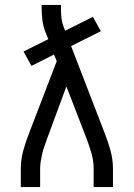

<svg xmlns="http://www.w3.org/2000/svg" viewBox="-20 -755 540 775"><path d="M64 0V-74Q64 -111 74 -147.5Q84 -184 98 -219L209 -508L198 -535L107 -489L75 -547L175 -597L164 -624Q154 -649 151 -675Q148 -701 148 -728V-735H226V-728Q226 -708 227.5 -688Q229 -668 236 -649L243 -631L355 -687L387 -629L267 -569L402 -219Q416 -184 426 -147.5Q436 -111 436 -74V0H358V-74Q358 -105 349.5 -135Q341 -165 330 -194L248 -406L170 -195Q165 -180 159.5 -165Q154 -150 150.5 -135Q147 -120 144.5 -104.5Q142 -89 142 -74V0Z"/></svg>

Font: Zed Mono
Style: Regular
Weight: 400
Monospace: yes
Designer: Belleve Invis
Foundry: Belleve Invis
Version: Version 1.0.0; ttfautohint (v1.8.4)